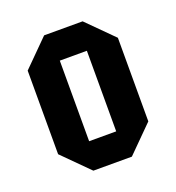

<svg xmlns="http://www.w3.org/2000/svg" viewBox="-91 -775 551 600"><g transform="rotate(-20 184.0 -475.0)"><path d="M34 -336V-614L120 -700H248L334 -614V-336L248 -250H120ZM139 -341H229V-609H139Z"/></g></svg>

Font: Tektur Condensed Medium
Style: Regular
Weight: 500
Width: 3
Designer: Adam Jagosz
Foundry: Adam Jagosz
Version: Version 1.005;gftools[0.9.30]